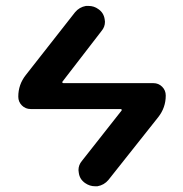

<svg xmlns="http://www.w3.org/2000/svg" viewBox="-20 -609 619 651"><path d="M500 -327.1Q517.6 -327.1 529.8 -314.9Q542 -302.7 542 -285.2Q542 -244.1 516.6 -211.9L347.7 1Q333 18.6 310.5 22.5Q305.7 22.5 301.8 22.5Q284.2 22.5 268.6 11.7Q250 -1 247.1 -23.4Q246.1 -28.3 246.1 -32.2Q246.1 -49.8 257.8 -63.5L391.6 -233.4Q393.6 -235.4 392.6 -237.3Q391.6 -239.3 388.7 -239.3H84Q66.4 -239.3 54.2 -251.5Q42 -263.7 42 -281.2Q42 -322.3 67.4 -354.5L234.4 -567.4Q249 -585 271.5 -588.9Q276.4 -588.9 280.3 -588.9Q298.8 -588.9 313.5 -578.1Q332 -565.4 335 -543Q335.9 -539.1 335.9 -535.2Q335.9 -517.6 324.2 -503.9L192.4 -333Q190.4 -331.1 191.4 -329.1Q192.4 -327.1 195.3 -327.1Z"/></svg>

Font: Gen Jyuu Gothic P Medium
Style: Regular
Weight: 500
Designer: [Source Han Sans]
Ryoko NISHIZUKA  (kana & ideographs); Paul D. Hunt (Latin, Greek & Cyrillic); Wenlong ZHANG  (bopomofo
Version: Version 1.002.20150607